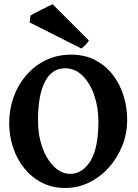

<svg xmlns="http://www.w3.org/2000/svg" viewBox="-20 -894 669 928"><path d="M295.4 14.6Q232.9 14.6 182.9 -11Q132.8 -36.6 97.4 -80.6Q62 -124.5 43.2 -180.9Q24.4 -237.3 24.4 -298.8Q24.4 -365.2 45.9 -425Q67.4 -484.9 107.4 -531Q147.5 -577.1 202.4 -603.5Q257.3 -629.9 323.7 -629.9Q389.6 -629.9 440.2 -603.5Q490.7 -577.1 525.1 -532.5Q559.6 -487.8 577.1 -431.6Q594.7 -375.5 594.7 -315.9Q594.7 -249.5 571 -189.9Q547.4 -130.4 505.9 -84.2Q464.4 -38.1 410.4 -11.7Q356.4 14.6 295.4 14.6ZM319.3 -53.7Q378.4 -53.7 417 -115.7Q455.6 -177.7 455.6 -307.1Q455.6 -374.5 435.5 -433.1Q415.5 -491.7 379.4 -527.8Q343.3 -564 294.9 -564Q230 -564 196.8 -498.3Q163.6 -432.6 163.6 -313Q163.6 -240.2 184.8 -181.4Q206.1 -122.6 241.5 -88.1Q276.9 -53.7 319.3 -53.7ZM409.7 -698.2Q406.2 -690.4 393.6 -677.7Q380.9 -665 373 -659.7L123 -785.6L127.4 -818.8Q131.8 -821.8 146.5 -829.6Q161.1 -837.4 179.4 -846.7Q197.8 -856 213.4 -863.5Q229 -871.1 234.4 -873.5Z"/></svg>

Font: Gentium Book Plus
Style: Bold
Weight: 700
Designer: Victor Gaultney, Annie Olsen, Iska Routamaa, Becca Hirsbrunner
Foundry: SIL International
Version: Version 6.101